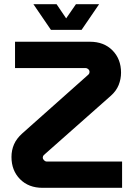

<svg xmlns="http://www.w3.org/2000/svg" viewBox="-20 -900 640 920"><path d="M184 0Q117 0 76 -41.5Q35 -83 35 -148Q35 -180 47 -208Q59 -236 87 -261L404 -543Q409 -548 409 -555Q409 -563 403 -568.5Q397 -574 390 -574H52V-700H411Q478 -700 519 -658.5Q560 -617 560 -552Q560 -521 548.5 -492.5Q537 -464 511 -441L190 -157Q185 -152 185 -145Q185 -138 191 -132Q197 -126 204 -126H565V0ZM224 -757 140 -880H251L297 -812L344 -880H455L371 -757Z"/></svg>

Font: MuseoModerno SemiBold
Style: Regular
Weight: 600
Designer: Pablo Cosgaya, Héctor Gatti, Marcela Romero, and the Authors of The MuseoModerno Project.
Foundry: Omnibus-Type Team
Version: Version 1.001